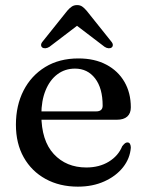

<svg xmlns="http://www.w3.org/2000/svg" viewBox="-20 -704 562 736"><path d="M481.5 -292.5Q481.5 -269.5 467.8 -257.2Q454 -245 428 -245H108.5V-277H348.5Q373.5 -277 373.5 -299Q373.5 -366 344.5 -403.5Q315.5 -441 267.5 -441Q229 -441 200 -419.2Q171 -397.5 154.8 -357.8Q138.5 -318 138.5 -264.5Q138.5 -165 186.2 -113.5Q234 -62 311 -62Q360.5 -62 397 -84.2Q433.5 -106.5 448.5 -143.5Q455 -151.5 459.2 -154.8Q463.5 -158 468.5 -158Q475.5 -158 478.5 -152Q481.5 -146 481.5 -138Q478.5 -97 451.8 -63Q425 -29 380.2 -8.8Q335.5 11.5 278.5 11.5Q208.5 11.5 154.8 -18Q101 -47.5 71 -100.8Q41 -154 41 -226Q41 -299.5 70.2 -356.8Q99.5 -414 153.2 -447Q207 -480 281 -480Q342.5 -480 387.5 -456.2Q432.5 -432.5 457 -390.2Q481.5 -348 481.5 -292.5ZM295.5 -620.5H255L381 -524.5Q388.5 -519.5 396 -519Q403.5 -518.5 408 -522Q412.5 -525.5 412.5 -531.8Q412.5 -538 406 -545.5L312 -663Q303 -673.5 295 -679Q287 -684.5 275.5 -684.5Q264 -684.5 255.5 -679Q247 -673.5 238 -663L144 -545.5Q137.5 -538 137.5 -531.8Q137.5 -525.5 142 -522Q147 -518.5 154.2 -519Q161.5 -519.5 169.5 -524.5Z"/></svg>

Font: Fraunces 12pt
Style: Regular
Weight: 400
Version: Version 1.000;[b76b70a41]